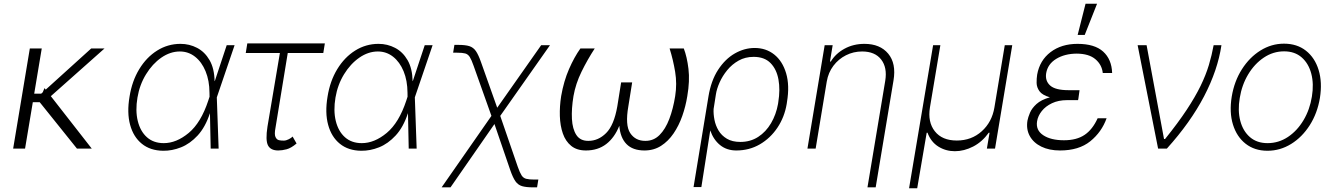

<svg xmlns="http://www.w3.org/2000/svg" viewBox="-20 -784 7044 1013"><path d="M200.3 -528.4 160.5 -289.8H197.4L205.6 -297.2L214.8 -319.2L221.2 -311.1L461.3 -528.4H531.6L248.2 -276.6L464.1 0H386L189.6 -244.7H153.1L112.2 0H49.4L137.4 -528.4Z M840.9 11.4Q773.1 10.7 728.5 -25.4Q683.9 -61.4 666.5 -125.4Q649.1 -189.3 663.4 -273.8Q676.5 -356.5 714.7 -419.2Q752.8 -481.9 809.1 -517.2Q865.4 -552.6 932.5 -552.6Q979.4 -552.6 1019.9 -531.4Q1060.4 -510.3 1085.6 -466.8Q1110.8 -423.3 1112.2 -356.2H1113.3L1176.1 -545.5H1217.7L1124.3 -271.3L1123.9 -270.2L1133.5 0H1091.6L1087.7 -186.1H1087.4Q1063.2 -112.9 1022.9 -69.2Q982.6 -25.6 935 -6.7Q887.4 12.1 840.9 11.4ZM1085.6 -273.8 1085.2 -295.1Q1084.9 -359 1064.6 -408Q1044.4 -457 1009.2 -484.7Q974.1 -512.4 929 -512.4Q878.2 -512.4 831.1 -479.8Q784.1 -447.1 750.4 -392Q716.6 -337 705.3 -269.5Q693.5 -200.3 706.9 -145.8Q720.2 -91.3 755.1 -60Q790.1 -28.8 844.1 -28.8Q910.9 -28.8 975.7 -82.7Q1040.5 -136.7 1078.8 -253.2Z M1693.9 -555 1685.7 -504.3H1498.2L1433.6 -110.4Q1426.8 -75.6 1433.4 -61.3Q1440 -46.9 1452.1 -44.4Q1464.1 -41.9 1474.1 -42.3Q1477.6 -42.3 1479 -42.3Q1489.3 -42.3 1503.7 -49.5Q1518.1 -56.8 1523.8 -63.6L1544.7 -27Q1516.3 -2.8 1492.2 3.6Q1468 9.9 1448.2 9.9Q1407.7 9.9 1393.8 -17.2Q1380 -44.4 1391.3 -116.5L1456.7 -504.3H1276.6L1284.8 -555Z M1885.7 11.4Q1817.8 10.7 1773.3 -25.4Q1728.7 -61.4 1711.3 -125.4Q1693.9 -189.3 1708.1 -273.8Q1721.2 -356.5 1759.4 -419.2Q1797.6 -481.9 1853.9 -517.2Q1910.2 -552.6 1977.3 -552.6Q2024.1 -552.6 2064.6 -531.4Q2105.1 -510.3 2130.3 -466.8Q2155.5 -423.3 2157 -356.2H2158L2220.9 -545.5H2262.4L2169 -271.3L2168.7 -270.2L2178.3 0H2136.4L2132.5 -186.1H2132.1Q2108 -112.9 2067.6 -69.2Q2027.3 -25.6 1979.8 -6.7Q1932.2 12.1 1885.7 11.4ZM2130.3 -273.8 2130 -295.1Q2129.6 -359 2109.4 -408Q2089.1 -457 2054 -484.7Q2018.8 -512.4 1973.7 -512.4Q1922.9 -512.4 1875.9 -479.8Q1828.8 -447.1 1795.1 -392Q1761.4 -337 1750 -269.5Q1738.3 -200.3 1751.6 -145.8Q1764.9 -91.3 1799.9 -60Q1834.9 -28.8 1888.8 -28.8Q1955.6 -28.8 2020.4 -82.7Q2085.2 -136.7 2123.6 -253.2Z M2310 204.5 2572.8 -172.6 2478.7 -437.1Q2467.7 -468.8 2458.5 -483.3Q2449.2 -497.9 2434.5 -502Q2419.7 -506 2391.3 -506H2370.7L2377.5 -547.2H2398.1Q2435.4 -547.2 2456.5 -540.5Q2477.6 -533.7 2490.9 -514.4Q2504.3 -495 2517.8 -456.3L2603.3 -215.6L2835.2 -545.5H2881.7L2619.3 -172.6L2712 96.6Q2722.7 127.1 2731.9 141.3Q2741.1 155.5 2756.4 159.4Q2771.7 163.4 2799.7 163.4H2820.3L2813.6 204.5H2793Q2756.4 204.5 2734.7 198.2Q2713.1 191.8 2699.6 172.6Q2686.1 153.4 2672.9 115.8L2588.8 -129.6L2356.9 204.5Z M3512.8 -528.4H3587.7Q3604.8 -483.7 3612.4 -420.5Q3620 -357.2 3606.2 -277Q3597.7 -223.4 3579.7 -172.2Q3561.8 -121.1 3533.7 -79.9Q3505.7 -38.7 3467.5 -14.4Q3429.3 9.9 3380.3 9.9Q3318.5 9.9 3285.5 -23.8Q3252.5 -57.5 3247.5 -120.4Q3222.3 -57.5 3178.3 -23.8Q3134.2 9.9 3071.4 9.9Q3023.4 9.9 2993.6 -14.4Q2963.8 -38.7 2949.6 -79.7Q2935.4 -120.7 2933.8 -171.9Q2932.2 -223 2940.7 -277Q2954.5 -356.2 2982.2 -419.6Q3009.9 -483 3042.3 -528.4H3117.9Q3079.2 -469.1 3048.1 -405.5Q3017 -342 3005.7 -277Q2994.7 -210.2 2997.5 -156.6Q3000.4 -103 3021 -71.7Q3041.5 -40.5 3083.8 -40.8Q3136.4 -40.5 3177.9 -81.9Q3219.5 -123.2 3236.9 -222.7L3257.1 -349.1H3315.3L3295.1 -222.7Q3277.7 -123.2 3305 -81.9Q3332.4 -40.5 3384.9 -40.8Q3428.6 -40.5 3459.7 -71.6Q3490.8 -102.6 3511.2 -156.2Q3531.6 -209.9 3542.3 -277Q3552.6 -342 3542.1 -405.2Q3531.6 -468.4 3512.8 -528.4Z M3639.2 203.1 3717.7 -274.1Q3731.5 -358.7 3768.8 -415.8Q3806.1 -473 3856.9 -502Q3907.7 -530.9 3961.6 -530.9Q4021.7 -530.9 4065.2 -496.1Q4108.7 -461.3 4127.7 -397.2Q4146.7 -333.1 4132.1 -245.7L4130.7 -235.8Q4119 -166.2 4081.9 -110.6Q4044.7 -55 3989 -22.5Q3933.2 9.9 3864.7 9.9Q3814.3 9.9 3779.1 -18.6Q3744 -47.2 3727.3 -95.9L3680.4 203.1ZM3745 -208.8Q3743.6 -182.2 3749.5 -152Q3755.3 -121.8 3771.1 -95.3Q3786.9 -68.9 3815.2 -52Q3843.4 -35.2 3886.4 -35.2Q3939.3 -35.2 3980.3 -61.8Q4021.3 -88.4 4048.1 -134.1Q4074.9 -179.7 4084.9 -235.8L4086.3 -245.7Q4096.9 -310.4 4087.2 -364.5Q4077.4 -418.7 4045.3 -451.3Q4013.1 -484 3956.3 -484Q3911.9 -484 3877 -464.3Q3842 -444.6 3816.8 -413.7Q3791.5 -382.8 3776.5 -348.7Q3761.4 -314.6 3757.1 -285.9Z M4342 -353.7 4283.4 0H4240.1L4331 -545.5H4373.2L4359 -459.2H4363.3Q4388.8 -501.4 4435.7 -527Q4482.6 -552.6 4540.8 -552.6Q4623.2 -552.6 4666.2 -500.9Q4709.2 -449.2 4694.2 -359.7L4600.1 204.5H4556.8L4650.6 -358Q4661.9 -427.6 4629.1 -470Q4596.2 -512.4 4528.4 -512.4Q4483 -512.4 4443.5 -492.5Q4404.1 -472.7 4377.1 -437Q4350.1 -401.3 4342 -353.7Z M4776.3 209.2 4903.1 -545.5H4941.4L4886.4 -217.3Q4873.9 -139.9 4912.3 -91.3Q4950.6 -42.6 5028.1 -42.6Q5105.5 -42.6 5159.6 -91.3Q5213.8 -139.9 5226.6 -217.3L5281.2 -545.5H5320.7L5229.8 0H5186.8L5201 -83.8H5196.7Q5162.3 -35.5 5114.3 -10.8Q5066.4 13.8 5017.8 13.8Q4969.8 13.8 4930.6 -10.8Q4891.3 -35.5 4873.6 -83.8H4869.3L4819.2 209.2Z M5669 -259.6H5668.3L5668 -255.7H5610.4Q5564.3 -255.7 5530.4 -239.5Q5496.4 -223.4 5476.4 -198Q5456.3 -172.6 5451.7 -144.5Q5443.9 -97.3 5484 -70.7Q5524.1 -44 5593.8 -44Q5660.2 -44 5702.2 -72.3Q5744.3 -100.5 5771.3 -160.2H5818.5Q5792.6 -87.4 5732.4 -38.7Q5672.2 9.9 5572.8 9.9Q5515.6 9.9 5474.3 -10.3Q5432.9 -30.5 5413.2 -66.2Q5393.5 -101.9 5400.9 -147.7Q5404.1 -165.1 5414.1 -188.9Q5424 -212.7 5448.5 -235.1Q5473 -257.5 5519.2 -270.6Q5479 -282.3 5464.3 -302.7Q5449.6 -323.2 5449.2 -346.6Q5448.9 -370 5452.1 -390.3Q5465.6 -465.6 5522.9 -509.1Q5580.3 -552.6 5665.1 -552.6Q5755.3 -552.6 5800.2 -511.9Q5845.2 -471.2 5847.7 -398.8H5798.3Q5793.7 -442.5 5759.4 -471.6Q5725.1 -500.7 5660.9 -501.1Q5597.3 -500.7 5552.6 -473.4Q5507.8 -446 5499.6 -397.7Q5493.3 -357.2 5520.8 -332.7Q5548.3 -308.2 5617.9 -308.2H5675.8ZM5665.8 -599.8 5707.4 -764.2H5768.1L5703.1 -599.8Z M6090.2 0 5982.2 -545.5H6029.5L6121.4 -50.8H6127.1Q6195.7 -136 6240.9 -204.5Q6286.2 -273.1 6314.3 -330.8Q6342.3 -388.5 6358 -440.7Q6373.6 -492.9 6383.2 -545.5H6424.4Q6404.8 -414.1 6332.9 -276.1Q6261 -138.1 6136.4 0Z M6667.3 11.4Q6599.1 11.4 6552 -25.6Q6505 -62.5 6485.1 -127Q6465.2 -191.4 6478.7 -274.5Q6492.2 -355.5 6532.3 -418.5Q6572.4 -481.5 6630.3 -517.6Q6688.2 -553.6 6754.3 -553.6Q6823.2 -553.6 6870.2 -516.5Q6917.3 -479.4 6937.1 -414.8Q6957 -350.1 6943.9 -267Q6930.4 -186.4 6890.3 -123.4Q6850.1 -60.4 6792.1 -24.5Q6734 11.4 6667.3 11.4ZM6667.6 -28.8Q6726.2 -28.8 6775.2 -61.4Q6824.2 -94.1 6857.4 -149.9Q6890.6 -205.6 6901.6 -274.5Q6912.6 -341.3 6898.4 -395.2Q6884.2 -449.2 6847.7 -481.2Q6811.1 -513.1 6755 -513.1Q6697.1 -513.1 6647.9 -480.1Q6598.7 -447.1 6565.3 -391.3Q6532 -335.6 6521 -267Q6509.6 -200.6 6523.8 -146.5Q6538 -92.3 6574.8 -60.5Q6611.5 -28.8 6667.6 -28.8Z"/></svg>

Font: Inter Extra Light  BETA
Style: Italic
Weight: 200
Italic angle: 9.39999°
Designer: Rasmus Andersson
Foundry: rsms
Version: Version 3.011;git-f93a4a705